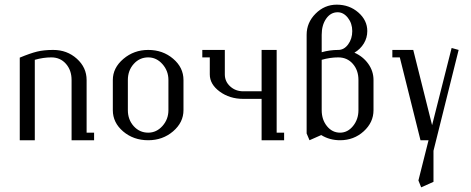

<svg xmlns="http://www.w3.org/2000/svg" viewBox="-20 -596 2001 816"><path d="M64 0V-351.1Q108.4 -369.6 137.5 -376.7Q166.5 -383.8 206.1 -383.8Q265.1 -383.8 306.6 -346.4Q348.1 -309.1 348.1 -255.9V-32.2H379.9V0H284.2V-255.9Q284.2 -297.4 260.3 -324.7Q236.3 -352.1 198.2 -352.1Q164.1 -352.1 127.9 -341.8V0Z M459.5 -127.9V-255.9Q459.5 -307.6 504.4 -345.7Q549.3 -383.8 609.9 -383.8Q671.9 -383.8 715.8 -346.4Q759.8 -309.1 759.8 -255.9V-127.9Q759.8 -75.7 715.6 -37.8Q671.4 0 609.9 0Q547.4 0 503.4 -37.4Q459.5 -74.7 459.5 -127.9ZM523.4 -127.9Q523.4 -87.4 548.3 -59.8Q573.2 -32.2 609.9 -32.2Q645 -32.2 670.4 -60.5Q695.8 -88.9 695.8 -127.9V-255.9Q695.8 -294.9 670.4 -323.5Q645 -352.1 609.9 -352.1Q573.2 -352.1 548.3 -324.2Q523.4 -296.4 523.4 -255.9Z M839.8 -352.1V-383.8H935.5V-279.8Q935.5 -249.5 958.3 -228.8Q981 -208 1013.7 -208H1091.8V-383.8H1155.8V-32.2H1187.5V0H1091.8V-175.8H1013.7Q956.1 -175.8 913.8 -206.8Q871.6 -237.8 871.6 -279.8V-352.1Z M1283.2 -28.8V-448.2Q1283.2 -500 1321.3 -538.1Q1359.4 -576.2 1411.1 -576.2Q1464.8 -576.2 1502.9 -543Q1541 -509.8 1541 -463.9Q1541 -435.5 1526.4 -411.4Q1511.7 -387.2 1486.3 -372.1Q1522.9 -356 1545.2 -324.7Q1567.4 -293.5 1567.4 -255.9V-127.9Q1567.4 -75.7 1525.6 -37.8Q1483.9 0 1425.3 0Q1380.9 0 1345.2 -22L1295.4 0ZM1347.2 -127.9Q1347.2 -87.4 1369.6 -59.8Q1392.1 -32.2 1425.3 -32.2Q1457.5 -32.2 1480.5 -60.5Q1503.4 -88.9 1503.4 -127.9V-255.9Q1503.4 -297.4 1479.5 -324.7Q1455.6 -352.1 1417.5 -352.1Q1383.3 -352.1 1347.2 -341.8ZM1347.2 -374Q1381.3 -383.8 1417.5 -383.8Q1442.4 -383.8 1459.7 -407.5Q1477.1 -431.2 1477.1 -463.9Q1477.1 -496.6 1458.5 -520.3Q1439.9 -543.9 1415 -543.9Q1385.3 -543.9 1366.2 -516.6Q1347.2 -489.3 1347.2 -448.2Z M1647.5 -352.1V-383.8H1736.3L1816.4 -64L1899.4 -392.1L1929.2 -383.8L1822.3 44.9V176.8L1770 200.2L1758.3 170.9L1801.3 0H1767.1L1679.2 -352.1Z"/></svg>

Font: Gawaa
Style: Regular
Weight: 400
Designer: T. Christopher White
Version: Version 1.0